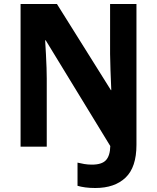

<svg xmlns="http://www.w3.org/2000/svg" viewBox="-20 -734 786 961"><path d="M457 207Q429 207 407 204Q385 201 368 196V80Q384 84 402 87Q420 90 440 90Q490 90 510.5 67.5Q531 45 532 -3L209 -532H206Q208 -498 210 -462Q212 -426 213 -394Q214 -362 214 -341V0H83V-714H265L535 -283H537Q535 -332 533 -383.5Q531 -435 531 -464V-714H663V-9Q663 103 608.5 155Q554 207 457 207Z"/></svg>

Font: Noto Sans Tamil SemiCondensed
Style: Bold
Weight: 700
Width: 4
Designer: Jelle Bosma - Monotype Design Team
Foundry: Monotype Imaging Inc.
Version: Version 2.004; ttfautohint (v1.8.4.7-5d5b)